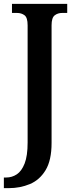

<svg xmlns="http://www.w3.org/2000/svg" viewBox="-34 -734 389 994"><path d="M-14 240V185H-2Q28 185 53 168.5Q78 152 93.5 112.5Q109 73 109 4V-603Q109 -643 93 -655Q77 -667 54 -667H28V-714H314V-667H288Q265 -667 249 -654.5Q233 -642 233 -603V6Q233 96 202 147Q171 198 120.5 219Q70 240 12 240Z"/></svg>

Font: Noto Serif Condensed SemiBold
Style: Regular
Weight: 600
Width: 3
Designer: Monotype Design Team
Foundry: Monotype Imaging Inc.
Version: Version 2.013